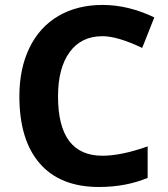

<svg xmlns="http://www.w3.org/2000/svg" viewBox="-20 -744 677 774"><path d="M393.1 -598.1Q307.6 -598.1 260.7 -533.9Q213.9 -469.7 213.9 -355Q213.9 -116.2 393.1 -116.2Q468.3 -116.2 575.2 -153.8V-26.9Q487.3 9.8 378.9 9.8Q223.1 9.8 140.6 -84.7Q58.1 -179.2 58.1 -356Q58.1 -467.3 98.6 -551Q139.2 -634.8 215.1 -679.4Q291 -724.1 394 -724.1Q497.1 -724.1 602.1 -673.8L553.2 -550.8Q453.6 -598.1 393.1 -598.1Z"/></svg>

Font: NotoSans-Bold
Style: Bold
Weight: 700
Designer: Monotype Design team
Foundry: Monotype Imaging Inc.
Version: Version 1.04